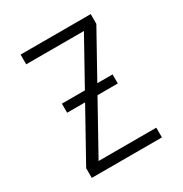

<svg xmlns="http://www.w3.org/2000/svg" viewBox="-171 -863 942 991"><g transform="rotate(-30 300.0 -367.5)"><path d="M91 0V-58L435 -677H91V-735H509V-677L165 -58H509V0ZM451 -355H149V-409H451Z"/></g></svg>

Font: Iosevka Light Extended
Style: Regular
Weight: 300
Width: 7
Monospace: yes
Designer: Belleve Invis
Foundry: Belleve Invis
Version: Version 32.5.0; ttfautohint (v1.8.4)